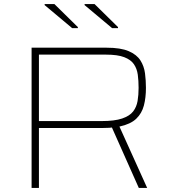

<svg xmlns="http://www.w3.org/2000/svg" viewBox="-20 -922 838 942"><path d="M135 0V-688H503Q572 -688 611.5 -671Q651 -654 669 -625.5Q687 -597 691.5 -562Q696 -527 696 -491Q696 -443 686 -404.5Q676 -366 648.5 -339.5Q621 -313 566 -301L702 0H661L523 -310L549 -300Q534 -296 516.5 -295Q499 -294 482 -294H171V0ZM171 -328H479Q542 -328 579 -340.5Q616 -353 633 -375Q650 -397 655 -426.5Q660 -456 660 -491Q660 -526 656 -555.5Q652 -585 637 -607Q622 -629 589.5 -641.5Q557 -654 500 -654H171ZM559 -784H530L395 -897V-902H444L559 -789ZM362 -784H334L199 -897V-902H247L362 -789Z"/></svg>

Font: Saira Expanded Thin
Style: Regular
Weight: 250
Width: 7
Designer: Hector Gatti with collaboration of the Omnibus-Type team
Foundry: Omnibus-Type
Version: Version 1.101